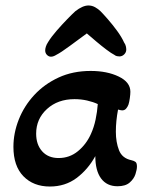

<svg xmlns="http://www.w3.org/2000/svg" viewBox="-20 -668 544 701"><path d="M162 13Q102 13 65.5 -24.5Q29 -62 29 -132Q29 -182 48.5 -231.5Q68 -281 105 -321Q142 -361 194 -385Q246 -409 311 -409Q371 -409 413.5 -388.5Q456 -368 456 -333Q456 -324 454 -309.5Q452 -295 449 -286Q446 -278 440.5 -271.5Q435 -265 426 -265Q422 -265 411 -268Q407 -247 405 -227Q403 -207 403 -187Q403 -149 414.5 -119.5Q426 -90 460 -83Q469 -81 474.5 -77Q480 -73 480 -60Q480 -49 474.5 -32Q469 -15 453.5 -1.5Q438 12 409 12Q370 12 349 -16.5Q328 -45 328 -98Q301 -49 259.5 -18Q218 13 162 13ZM194 -91Q234 -91 264.5 -116Q295 -141 312 -179Q323 -203 329 -231.5Q335 -260 337 -288Q320 -296 298 -301Q276 -306 252 -306Q191 -306 151.5 -270Q112 -234 112 -180Q112 -140 134 -115.5Q156 -91 194 -91ZM166 -461Q158 -461 151.5 -467.5Q145 -474 145 -484Q145 -490 147.5 -498Q150 -506 156 -515Q167 -533 186.5 -555.5Q206 -578 225.5 -598Q245 -618 255 -627Q282 -648 303 -648Q316 -648 327.5 -641.5Q339 -635 347 -627Q357 -617 374 -597.5Q391 -578 407.5 -555.5Q424 -533 433 -513Q438 -506 439.5 -499Q441 -492 441 -487Q441 -477 433.5 -469.5Q426 -462 416 -462Q412 -462 407 -463Q402 -464 397 -468Q387 -473 369 -486.5Q351 -500 331.5 -516.5Q312 -533 297 -546Q267 -524 234.5 -500Q202 -476 186 -468Q175 -461 166 -461Z"/></svg>

Font: Akaya Kanadaka
Style: Regular
Weight: 400
Designer: Vaishnavi Murthy Yerkadithaya, Juan Luis Blanco Aristondo
Version: Version 1.002; ttfautohint (v1.8.3)